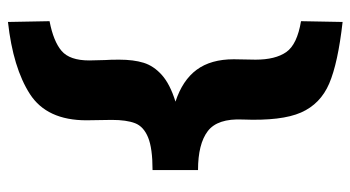

<svg xmlns="http://www.w3.org/2000/svg" viewBox="-224 -534 901 494"><g transform="rotate(-90 227.0 -287.5)"><path d="M166 -114Q162 -14 184 36Q206 86 258.5 108.5Q311 131 417 143L419 36Q359 26 339.5 -2Q320 -30 320 -81L321 -137Q321 -196 294 -232.5Q267 -269 212 -287Q257 -301 280.5 -322Q304 -343 312 -369Q320 -395 320 -432Q320 -455 319 -468L318 -509Q318 -559 342.5 -580Q367 -601 419 -611L417 -718Q299 -705 231.5 -661.5Q164 -618 164 -516L165 -451Q165 -413 156.5 -391Q148 -369 120 -357.5Q92 -346 36 -346V-229Q103 -229 136 -204Q169 -179 166 -114Z"/></g></svg>

Font: Geom ExtraBold
Style: Bold
Weight: 800
Version: Version 1.102